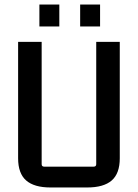

<svg xmlns="http://www.w3.org/2000/svg" viewBox="-20 -820 609 848"><path d="M365 8H203Q131 8 95.5 -23Q60 -54 60 -121V-635H164V-95Q164 -84 175 -84H394Q405 -84 405 -95V-635H509V-121Q509 -54 473.5 -23Q438 8 365 8ZM242 -703H154V-800H242ZM422 -703H334V-800H422Z"/></svg>

Font: Gemunu Libre ExtraLight SemiBold
Style: Regular
Weight: 600
Version: Version 1.100